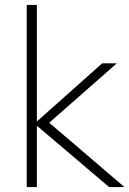

<svg xmlns="http://www.w3.org/2000/svg" viewBox="-20 -756 523 776"><path d="M483 0H421L129 -248V0H88V-736H129V-265L393 -500H452L179 -260Z"/></svg>

Font: MuliDisplayVN ExtraLight
Style: Regular
Weight: 200
Designer: Vernon Adams
Foundry: Vernon Adams
Version: Version 2.100